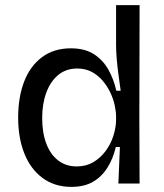

<svg xmlns="http://www.w3.org/2000/svg" viewBox="-20 -718 642 751"><path d="M259 13Q194 13 147 -21.5Q100 -56 75.5 -117Q51 -178 51 -258Q51 -338 74.5 -399Q98 -460 144.5 -494.5Q191 -529 257 -529Q312 -529 347.5 -506Q383 -483 404 -445.5Q425 -408 435 -363H452Q448 -393 443.5 -425.5Q439 -458 436.5 -488.5Q434 -519 434 -543V-698H526L525 -253L526 0H443L449 -143H433Q422 -96 399.5 -61Q377 -26 343 -6.5Q309 13 259 13ZM280 -67Q317 -67 345.5 -84Q374 -101 394 -128.5Q414 -156 424 -188.5Q434 -221 434 -250V-262Q434 -282 428.5 -307Q423 -332 411 -357Q399 -382 381 -403Q363 -424 338.5 -437Q314 -450 282 -450Q238 -450 207.5 -424.5Q177 -399 161 -355.5Q145 -312 145 -256Q145 -199 161 -156.5Q177 -114 207.5 -90.5Q238 -67 280 -67Z"/></svg>

Font: Bricolage Grotesque 48pt Condensed ExtraBold
Style: Regular
Weight: 400
Version: Version 1.000;gftools[0.9.30]